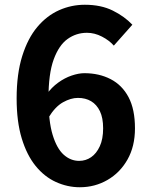

<svg xmlns="http://www.w3.org/2000/svg" viewBox="-20 -774 630 808"><path d="M316 14Q264 14 215.5 -8Q167 -30 130 -75.5Q93 -121 71.5 -191.5Q50 -262 50 -360Q50 -463 73.5 -538Q97 -613 137 -660.5Q177 -708 228.5 -731Q280 -754 337 -754Q405 -754 454.5 -729.5Q504 -705 537 -670L459 -582Q440 -604 409 -620Q378 -636 346 -636Q301 -636 264.5 -610Q228 -584 206 -524Q184 -464 184 -360Q184 -264 201.5 -206.5Q219 -149 248 -123Q277 -97 313 -97Q341 -97 363.5 -112.5Q386 -128 400 -158.5Q414 -189 414 -234Q414 -278 400.5 -306Q387 -334 363.5 -348Q340 -362 308 -362Q278 -362 245 -343.5Q212 -325 184 -279L177 -378Q197 -406 224.5 -426Q252 -446 281.5 -456Q311 -466 335 -466Q397 -466 445.5 -441Q494 -416 521 -365Q548 -314 548 -234Q548 -158 516.5 -102.5Q485 -47 432 -16.5Q379 14 316 14Z"/></svg>

Font: Noto Sans TC Thin
Style: Bold
Weight: 700
Version: Version 2.004-H2;hotconv 1.0.118;makeotfexe 2.5.65603